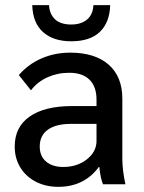

<svg xmlns="http://www.w3.org/2000/svg" viewBox="-20 -714 559 744"><path d="M37 -146Q37 -222 95 -262.5Q153 -303 260 -303H354V-328Q354 -378 327 -405Q300 -432 248 -432Q203 -432 164 -414.5Q125 -397 100 -364L53 -423Q89 -465 140.5 -487.5Q192 -510 252 -510Q348 -510 401 -463.5Q454 -417 454 -332V-100Q454 -55 466 0H379Q369 -24 365 -67H363Q306 10 206 10Q157 10 118.5 -10Q80 -30 58.5 -65.5Q37 -101 37 -146ZM354 -168V-234H256Q197 -234 165.5 -211.5Q134 -189 134 -146Q134 -109 158.5 -88Q183 -67 225 -67Q279 -67 316.5 -96.5Q354 -126 354 -168ZM105 -694H170Q172 -659 193.5 -639Q215 -619 256 -619Q294 -619 317 -638Q340 -657 342 -694H407Q405 -627 367 -590.5Q329 -554 256 -554Q187 -554 147 -589.5Q107 -625 105 -694Z"/></svg>

Font: Sarabun Medium
Style: Regular
Weight: 500
Designer: Suppakit Chalermlarp | Katatrad Co.,Ltd.
Foundry: Cadson Demak Co.,Ltd.
Version: Version 1.000; ttfautohint (v1.6)